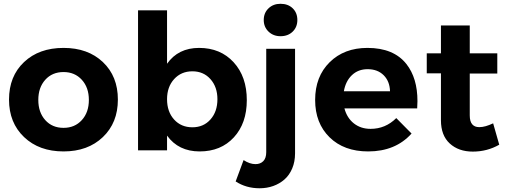

<svg xmlns="http://www.w3.org/2000/svg" viewBox="-20 -797 2686 1018"><path d="M27.8 -269Q27.8 -392.6 107.4 -467.8Q187 -543 316.9 -543Q446.3 -543 525.6 -467.8Q605 -392.6 605 -269Q605 -146 525.4 -70.1Q445.8 5.9 316.9 5.9Q187.5 5.9 107.7 -70.1Q27.8 -146 27.8 -269ZM316.9 -119.1Q376.5 -119.1 413.8 -160.2Q451.2 -201.2 451.2 -267.1Q451.2 -333 413.8 -374Q376.5 -415 316.9 -415Q256.8 -415 220 -374Q183.1 -333 183.1 -267.1Q183.1 -201.2 220 -160.2Q256.8 -119.1 316.9 -119.1Z M711.9 0V-742.2H865.7V-459Q924.8 -543 1035.6 -543Q1148.9 -543 1218.8 -466.8Q1288.6 -390.6 1288.6 -266.1Q1288.6 -143.6 1220 -68.8Q1151.4 5.9 1038.6 5.9Q926.3 5.9 865.7 -78.1V0ZM865.7 -271Q865.7 -204.6 903.1 -163.3Q940.4 -122.1 1000 -122.1Q1059.1 -122.1 1095.9 -163.6Q1132.8 -205.1 1132.8 -271Q1132.8 -335.9 1095.9 -377.4Q1059.1 -418.9 1000 -418.9Q940.9 -418.9 903.3 -377.7Q865.7 -336.4 865.7 -271Z M1229.5 165 1271.5 51.8Q1304.2 73.2 1334.5 73.2Q1360.4 73.2 1376 57.4Q1391.6 41.5 1391.6 9.8V-538.1H1544.4V16.1Q1544.4 60.5 1529.3 96.2Q1514.2 131.8 1488.3 154.5Q1462.4 177.2 1428.7 189.2Q1395 201.2 1356.4 201.2Q1284.7 201.2 1229.5 165ZM1378.4 -690.9Q1378.4 -728.5 1403.6 -752.7Q1428.7 -776.9 1467.3 -776.9Q1507.3 -776.9 1532 -752.9Q1556.6 -729 1556.6 -690.9Q1556.6 -653.3 1531.7 -629.2Q1506.8 -605 1467.3 -605Q1429.2 -605 1403.8 -629.4Q1378.4 -653.8 1378.4 -690.9Z M1650.9 -267.1Q1650.9 -391.1 1727.8 -467Q1804.7 -543 1928.2 -543Q2067.4 -543 2134.8 -457.5Q2193.4 -383.3 2193.4 -260.7Q2193.4 -242.2 2191.9 -222.2H1806.2Q1819.8 -171.4 1856.4 -142.6Q1893.1 -113.8 1944.8 -113.8Q2023.9 -113.8 2081.1 -170.9L2162.1 -88.9Q2076.7 5.9 1932.1 5.9Q1803.7 5.9 1727.3 -69.1Q1650.9 -144 1650.9 -267.1ZM1803.2 -313H2047.9Q2046.4 -366.2 2014.2 -398.2Q1981.9 -430.2 1929.2 -430.2Q1878.9 -430.2 1845.7 -398.4Q1812.5 -366.7 1803.2 -313Z M2242.7 -408.2V-514.2H2317.9V-662.1H2470.7V-514.2H2616.7V-407.2H2470.7V-185.1Q2470.7 -152.3 2484.4 -137.2Q2497.1 -123 2520 -123Q2521.5 -123 2522.9 -123Q2552.2 -123 2594.7 -143.1L2627 -29.8Q2563 6.8 2486.8 6.8Q2411.6 6.8 2364.7 -36.1Q2317.9 -79.1 2317.9 -159.2V-408.2Z"/></svg>

Font: Montserrat Semi Bold
Style: Regular
Weight: 600
Designer: Julieta Ulanovsky
Foundry: Julieta Ulanovsky
Version: Version 3.001;PS 003.001;hotconv 1.0.70;makeotf.lib2.5.58329